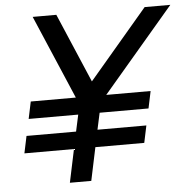

<svg xmlns="http://www.w3.org/2000/svg" viewBox="-53 -797 839 849"><g transform="rotate(-5 367.0 -372.5)"><path d="M34 -147 50 -223H270L286 -297H66L82 -373H282L123 -745H228L359 -438L620 -745H734L417 -373H614L598 -297H381L365 -223H582L566 -147H349L318 0H223L254 -147Z"/></g></svg>

Font: Plus Jakarta Display
Style: Italic
Weight: 400
Italic angle: -12°
Designer: Gumpita Rahayu
Foundry: Tokotype Studio
Version: Version 1.000